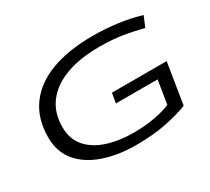

<svg xmlns="http://www.w3.org/2000/svg" viewBox="-139 -944 1298 1188"><g transform="rotate(-30 510.0 -350.0)"><path d="M529 10Q399 10 297 -25Q195 -60 136.5 -129.5Q78 -199 78 -303Q78 -435 143.5 -526Q209 -617 332 -663.5Q455 -710 628 -710Q815 -710 968 -664L937 -589Q857 -610 787 -620.5Q717 -631 630 -631Q492 -631 392.5 -594Q293 -557 239.5 -486.5Q186 -416 186 -314Q186 -229 234 -173.5Q282 -118 365 -91Q448 -64 551 -64Q634 -64 702 -76.5Q770 -89 817 -109L844 -276H546L558 -346H949L902 -54Q840 -29 746 -9.5Q652 10 529 10Z"/></g></svg>

Font: Georama ExtraExtended
Style: Italic
Weight: 400
Width: 8
Italic angle: -9°
Designer: Jean-Baptiste Levee
Foundry: Production Type
Version: Version 1.000